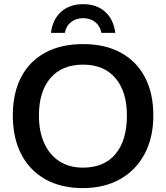

<svg xmlns="http://www.w3.org/2000/svg" viewBox="-20 -915 818 944"><path d="M733.9 -347.2Q733.9 -238.8 691.2 -158.4Q648.4 -78.1 570.6 -34.2Q492.7 9.8 387.7 9.8Q280.3 9.8 203.1 -33.4Q126 -76.7 84.5 -156.7Q43 -236.8 43 -347.2Q43 -457.5 84.2 -536.1Q125.5 -614.7 202.9 -656.5Q280.3 -698.2 388.7 -698.2Q496.6 -698.2 573.7 -656.2Q650.9 -614.3 692.4 -535.6Q733.9 -457 733.9 -347.2ZM604 -347.2Q604 -464.4 547.6 -530.8Q491.2 -597.2 388.7 -597.2Q284.7 -597.2 228 -531.2Q171.4 -465.3 171.4 -347.2Q171.4 -268.6 197.5 -210.9Q223.6 -153.3 272 -122.1Q320.3 -90.8 387.7 -90.8Q491.7 -90.8 547.9 -157.7Q604 -224.6 604 -347.2ZM388.7 -894.5Q455.1 -894.5 496.6 -857.4Q538.1 -820.3 546.9 -753.4H478.5Q471.7 -788.1 447.5 -806.9Q423.3 -825.7 388.7 -825.7Q354 -825.7 329.6 -806.6Q305.2 -787.6 298.8 -753.4H230.5Q238.8 -819.8 280.5 -857.2Q322.3 -894.5 388.7 -894.5Z"/></svg>

Font: Arimo SemiBold
Style: Regular
Weight: 600
Designer: Steve Matteson
Foundry: Monotype Imaging Inc.
Version: Version 1.33